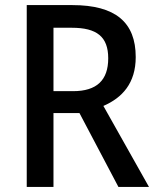

<svg xmlns="http://www.w3.org/2000/svg" viewBox="-20 -734 615 754"><path d="M264 -714H85V0H190V-290H292L445 0H565L386 -318C460 -350 513 -407 513 -510C513 -646 434 -714 264 -714ZM262 -625C360 -625 405 -590 405 -505C405 -419 360 -376 267 -376H190V-625Z"/></svg>

Font: Noto Sans Devanagari SemiCondensed Medium
Style: Regular
Weight: 500
Width: 4
Designer: Jelle Bosma - Monotype Design Team
Foundry: Monotype Imaging Inc.
Version: Version 2.004